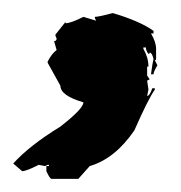

<svg xmlns="http://www.w3.org/2000/svg" viewBox="-52 -143 277 294"><path d="M120.6 -123Q162.1 -110.8 183.1 -95.7V-91.8H179.2Q187 -78.6 187 -68.4V-52.7Q187 -50.8 185.1 -50.8L189 -43Q183.1 -33.2 183.1 -29.3H179.2Q181.6 -47.4 183.1 -52.7Q180.7 -62.5 177.2 -62.5Q177.2 -60.5 175.3 -60.5Q171.4 -65.4 171.4 -70.3H167.5V-68.4Q175.3 -54.7 175.3 -41H173.3V-27.3L177.2 -21.5L173.3 -19.5L175.3 -5.9L173.3 3.9Q177.2 3.9 181.2 -7.8H185.1V-5.9Q174.3 9.8 153.8 56.6Q124 100.1 85.4 111.3L67.9 130.9H26.9Q24.4 130.9 19 119.1V111.3H22.9V109.4H21L17.1 111.3L7.3 109.4Q-11.7 119.1 -18.1 119.1L-31.7 107.4Q-7.3 80.1 40.5 50.8Q75.7 23.4 75.7 13.7Q40.5 3.4 40.5 -11.7L21 -46.9V-48.8Q27.3 -61 34.7 -66.4L30.8 -80.1Q34.7 -80.1 34.7 -84Q32.7 -87.9 32.7 -89.8L48.3 -109.4V-107.4Q56.2 -107.4 75.7 -117.2L95.2 -111.3L93.3 -115.2V-117.2Q99.1 -117.2 120.6 -123Z"/></svg>

Font: Mister Brush
Style: Regular
Weight: 400
Designer: GGBotNet
Foundry: GGBotNet
Version: 1.00